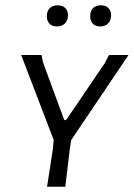

<svg xmlns="http://www.w3.org/2000/svg" viewBox="-20 -706 506 726"><path d="M249 -176 244 -143 227 0H158L180 -143L183 -177L60 -498H137L143 -469L223 -252H230L376 -467L392 -498H466ZM237 -648Q237 -629 225.5 -617.5Q214 -606 196 -606Q177 -606 167 -616.5Q157 -627 157 -645Q157 -664 168 -675Q179 -686 198 -686Q216 -686 226.5 -676Q237 -666 237 -648ZM400 -648Q400 -629 389 -617.5Q378 -606 359 -606Q341 -606 331 -616.5Q321 -627 321 -645Q321 -664 331.5 -675Q342 -686 361 -686Q379 -686 389.5 -676Q400 -666 400 -648Z"/></svg>

Font: Alegreya Sans SC
Style: Italic
Weight: 400
Italic angle: -7°
Designer: Juan Pablo del Peral
Foundry: Huerta Tipografica
Version: Version 2.008; ttfautohint (v1.6)